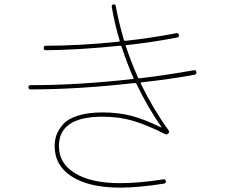

<svg xmlns="http://www.w3.org/2000/svg" viewBox="-20 -820 1040 880"><path d="M120.1 -410.2Q110.4 -410.2 110.4 -419.9Q110.4 -429.7 120.1 -429.7Q342.8 -429.7 588.9 -458Q593.8 -458 591.8 -462.9Q562.5 -528.3 537.1 -606.4Q536.1 -610.4 530.3 -610.4Q336.9 -590.8 189.5 -589.8Q180.7 -589.8 180.2 -600.1Q179.7 -610.4 189.5 -610.4Q344.7 -610.4 524.4 -628.9Q530.3 -628.9 528.3 -634.8Q504.9 -711.9 492.2 -789.1Q490.2 -797.9 500 -799.8Q508.8 -801.8 510.7 -792Q522.5 -724.6 547.9 -636.7Q548.8 -632.8 554.7 -632.8Q671.9 -645.5 789.1 -668Q797.9 -669.9 799.8 -660.2Q801.8 -650.4 793 -648.4Q678.7 -626 560.5 -613.3Q554.7 -613.3 556.6 -608.4Q583 -530.3 612.3 -464.8Q614.3 -460.9 618.2 -460.9Q736.3 -474.6 868.2 -498Q877.9 -500 879.9 -490.2Q881.8 -480.5 872.1 -477.5Q754.9 -456.1 627 -442.4Q623 -442.4 626 -435.5Q680.7 -322.3 752 -223.6Q757.8 -214.8 752 -209Q744.1 -201.2 737.3 -205.1Q650.4 -249 586.9 -267.1Q523.4 -285.2 450.2 -285.2Q250 -285.2 250 -150.4Q250 -70.3 324.7 -25.4Q399.4 19.5 530.3 19.5Q618.2 19.5 728.5 2Q737.3 0 740.2 9.8Q742.2 18.6 732.4 21.5Q613.3 40 530.3 40Q389.6 40 310.1 -10.3Q230.5 -60.5 230.5 -150.4Q230.5 -176.8 238.3 -199.7Q246.1 -222.7 267.6 -248.5Q289.1 -274.4 335.9 -289.6Q382.8 -304.7 450.2 -304.7Q520.5 -304.7 580.1 -289.6Q639.6 -274.4 717.8 -236.3H719.7V-238.3Q656.2 -329.1 606.4 -433.6Q604.5 -438.5 596.7 -439.5Q337.9 -410.2 120.1 -410.2Z"/></svg>

Font: Rounded-L Mgen+ 2m thin
Style: Regular
Weight: 100
Designer: [Source Han Sans]
Ryoko NISHIZUKA  (kana & ideographs); Paul D. Hunt (Latin, Greek & Cyrillic); Wenlong ZHANG  (bopomofo
Version: Version 1.059.20150602